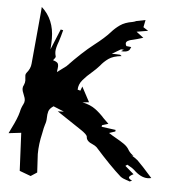

<svg xmlns="http://www.w3.org/2000/svg" viewBox="-64 -740 765 828"><g transform="rotate(5 318.5 -326.0)"><path d="M439.9 -538.6 401.9 -516.1H413.1Q421.9 -515.6 427.7 -515.6Q433.6 -515.6 438 -515.1L444.8 -509.8Q408.7 -506.3 388.9 -492.2Q369.1 -478 355.5 -460.4Q341.3 -444.3 323.7 -429.2Q302.7 -411.6 285.9 -392.1Q269 -372.6 268.6 -349.1Q277.3 -347.2 280.8 -345.7Q281.7 -349.1 283.4 -353Q285.2 -356.9 287.6 -364.3L322.3 -299.3Q299.8 -297.4 294.4 -296.4Q329.1 -289.1 351.3 -272.5Q373.5 -255.9 391.1 -235.8Q401.9 -224.6 413.6 -213.9L386.7 -205.6Q385.7 -202.1 385.7 -198.7L446.8 -190.4Q446.3 -189 446.3 -183.6L419.9 -174.8Q435.5 -164.6 452.1 -155.3Q470.7 -145 486.1 -134.5Q501.5 -124 508.8 -111.3Q516.1 -98.6 527.8 -89.8Q532.7 -86.4 532.7 -85.4Q532.7 -85 532.2 -85Q530.3 -85 522.9 -88.4Q539.1 -79.1 552.2 -68.4Q570.8 -50.8 618.2 2.9Q610.4 4.9 602.1 4.9Q572.3 4.9 541 -25.9Q532.2 -33.7 520.5 -39.6Q515.1 -42 510.3 -45.4Q506.3 -42 502.4 -39.6Q528.8 -16.1 540.5 -6.8Q522 2.4 522 8.8Q522 14.6 536.6 21.5L526.4 25.9Q520 22.9 512.7 21Q496.1 16.1 485.8 8.3Q438.5 -33.7 371.6 -108.9Q364.7 -115.2 354.5 -119.6Q325.7 -130.9 325.7 -149.9Q324.7 -160.2 295.4 -179.2L191.4 -248.5Q200.2 -248.5 217.8 -249.5L171.4 -268.6Q154.3 -257.3 150.6 -244.6Q147 -231.9 147 -216.6Q147 -201.2 141.6 -186.5Q137.7 -175.3 132.8 -147.9Q121.6 -100.6 121.6 -57.6Q121.6 -49.3 126 22L99.1 39.6L50.3 21.5Q45.9 -76.7 42.5 -142.6L-11.7 -136.2L-1.5 -157.7Q22 -204.1 28.8 -231.9Q32.2 -249.5 41 -266.1Q45.4 -274.4 45.4 -282.2Q45.4 -293 38.6 -307.9Q31.7 -322.8 31.7 -334Q31.7 -341.8 36.1 -349.1Q40.5 -358.9 40.5 -368.7Q40.5 -373.5 39.6 -378.4Q38.6 -385.3 38.6 -391.1Q38.6 -397 42.5 -401.9Q59.6 -421.9 61 -443.4L70.3 -543.9Q77.6 -618.7 82 -670.4Q82.5 -681.2 83.5 -690.9Q138.7 -641.6 138.7 -558.6Q138.7 -535.6 136.7 -512.2L173.3 -601.1L184.1 -599.1Q177.2 -571.8 169.9 -549.3Q158.7 -520 158.7 -503.4Q158.7 -494.1 162.1 -482.9Q162.1 -480.5 160.9 -478.3Q159.7 -476.1 157 -472.9Q154.3 -469.7 151.9 -466.3Q171.4 -460.9 174.3 -452.1Q175.8 -446.8 175.8 -441.4Q175.8 -436.5 174.8 -431.2Q173.3 -423.8 173.3 -417L211.9 -445.8Q273.4 -510.3 321.8 -547.9Q366.7 -582.5 389.6 -608.4Q405.3 -626.5 425.8 -640.9Q446.3 -655.3 479 -660.6Q486.8 -662.1 495.1 -666Q519.5 -671.4 534.2 -673.8L527.8 -642.1L549.3 -628.4Q534.2 -625.5 500 -620.1Q523.4 -603 531.2 -596.7Q502 -587.4 488.3 -584.5Q458 -579.1 458 -565.9Q458 -561 461.4 -554.7L482.9 -552.2L480 -546.4Q475.6 -530.3 449.2 -530.3L440.9 -530.8Q446.8 -534.2 452.1 -538.1Z"/></g></svg>

Font: Unutterable
Style: Regular
Weight: 400
Designer: GGBotNet
Foundry: f0n7.com
Version: 1.00